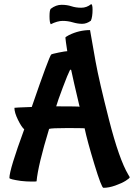

<svg xmlns="http://www.w3.org/2000/svg" viewBox="-20 -838 656 919"><path d="M223 -722Q217 -730 217 -760Q217 -790 223 -796Q248 -815 274.5 -815Q301 -815 322 -808Q343 -801 369 -801Q395 -801 416 -818Q423 -818 423 -792Q423 -757 415 -739Q395 -724 373.5 -724Q352 -724 328.5 -731Q305 -738 280 -738Q255 -738 223 -722ZM385 -224Q371 -225 299 -225Q227 -225 215 -221Q162 -47 155 30Q155 31 130.5 31Q106 31 80 28Q25 20 25 14Q25 -26 96 -219Q83 -230 66 -264.5Q49 -299 49 -322Q49 -323 132 -326Q214 -564 225 -577Q229 -580 261 -586.5Q293 -593 302 -593L300 -606Q298 -620 295.5 -636.5Q293 -653 293 -658Q293 -661 310 -670Q359 -694 411 -694Q421 -635 437.5 -543.5Q454 -452 502 -264Q550 -76 594 -2L601 10Q601 15 582 27Q563 39 532 50Q501 61 475 61Q466 61 431.5 -52.5Q397 -166 385 -224ZM361 -327Q327 -471 324 -488Q321 -505 319 -505Q317 -505 314 -501Q305 -484 280.5 -419Q256 -354 249 -329Q360 -329 361 -327Z"/></svg>

Font: Bubblegum Sans
Style: Regular
Weight: 400
Designer: Angel Koziupa and Alejandro Paul
Foundry: Angel Koziupa and Alejandro Paul
Version: Version 1.001